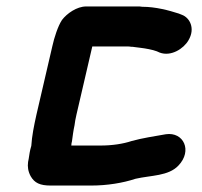

<svg xmlns="http://www.w3.org/2000/svg" viewBox="-20 -542 627 595"><path d="M77 -90 74 -79C71 -67 70 -53 67 -40C65 -25 67 -11 75 4C87 25 104 33 137 33H263C312 33 361 25 400 12C448 1 502 4 533 -29C577 -75 549 -134 494 -126C460 -120 420 -114 388 -105C361 -96 327 -91 292 -91H201C201 -96 202 -100 203 -104C205 -118 207 -136 211 -154C212 -163 214 -174 217 -187L266 -398H372C378 -398 383 -398 387 -397C390 -397 393 -397 398 -396L414 -394C431 -392 453 -388 466 -383L475 -379C510 -366 549 -391 564 -417C586 -454 568 -487 544 -496L534 -500C503 -510 462 -521 421 -521C416 -522 411 -522 404 -522H247C218 -522 187 -500 172 -480C160 -462 148 -426 142 -398L93 -187C85 -151 79 -121 77 -90Z"/></svg>

Font: Electronic
Style: ThkIt
Weight: 900
Version: Version 1.011